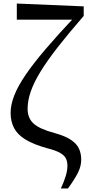

<svg xmlns="http://www.w3.org/2000/svg" viewBox="-20 -838 507 1085"><path d="M324 227Q342 188 351.5 156.5Q361 125 361 98Q361 76 353 58.5Q345 41 320.5 26.5Q296 12 244 -1Q169 -22 124 -49.5Q79 -77 59.5 -114.5Q40 -152 40 -200Q40 -246 60.5 -298.5Q81 -351 125 -415.5Q169 -480 239 -562Q309 -644 409 -750L397 -713V-727H75V-818L453 -802V-748Q367 -649 306.5 -571.5Q246 -494 208.5 -432.5Q171 -371 153.5 -320Q136 -269 136 -223Q136 -171 169.5 -140Q203 -109 289 -86Q350 -69 382 -47Q414 -25 426.5 2.5Q439 30 439 64Q439 102 419.5 140Q400 178 364 227Z"/></svg>

Font: Noto Serif TC SemiBold
Style: Regular
Weight: 600
Version: Version 2.002-H1;hotconv 1.1.0;makeotfexe 2.6.0